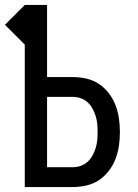

<svg xmlns="http://www.w3.org/2000/svg" viewBox="-38 -755 558 775"><path d="M62 0V-575L-18 -655L62 -735H152V-444H254Q282 -444 309.5 -438Q337 -432 360 -417Q383 -402 400.5 -379.5Q418 -357 428 -331Q438 -305 442 -277.5Q446 -250 446 -222Q446 -194 442 -166.5Q438 -139 428 -113Q418 -87 400.5 -64.5Q383 -42 360 -27Q337 -12 309.5 -6Q282 0 254 0ZM254 -80Q271 -80 286.5 -85Q302 -90 314.5 -101Q327 -112 335 -126.5Q343 -141 348 -157Q353 -173 354.5 -189.5Q356 -206 356 -222Q356 -239 354.5 -255Q353 -271 348 -287Q343 -303 335 -317.5Q327 -332 314.5 -343Q302 -354 286.5 -359Q271 -364 254 -364H152V-80Z"/></svg>

Font: Iosevka SS18 Medium
Style: Regular
Weight: 500
Monospace: yes
Designer: Belleve Invis
Foundry: Belleve Invis
Version: Version 25.1.1; ttfautohint (v1.8.4)